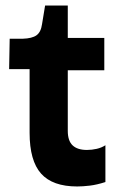

<svg xmlns="http://www.w3.org/2000/svg" viewBox="-20 -662 433 694"><path d="M259 12Q170 12 128.5 -34.5Q87 -81 87 -182V-412H13L15 -522H62Q96 -523 112 -534.5Q128 -546 132 -575L143 -642H225V-525H357V-408H225V-189Q225 -153 242.5 -136.5Q260 -120 294 -120Q312 -120 329.5 -124Q347 -128 361 -137V-4Q330 6 304.5 9Q279 12 259 12Z"/></svg>

Font: Bricolage Grotesque 24pt
Style: Bold
Weight: 700
Designer: Mathieu Triay
Foundry: Atelier Triay
Version: Version 1.001;gftools[0.9.33.dev8+g029e19f]